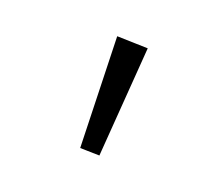

<svg xmlns="http://www.w3.org/2000/svg" viewBox="-51 -809 403 358"><g transform="rotate(-30 150.5 -630.0)"><path d="M259 -670 81 -542 57 -572 221 -718Z"/></g></svg>

Font: Exo 2.0 Light
Style: Regular
Weight: 300
Designer: Natanael Gama
Version: Version 1.001;PS 001.001;hotconv 1.0.70;makeotf.lib2.5.58329